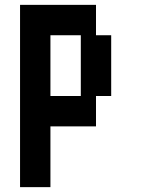

<svg xmlns="http://www.w3.org/2000/svg" viewBox="-20 -770 602 790"><path d="M437.5 -625V-375H375V-250H187.5V0H62.5V-750H375V-625ZM312.5 -625H187.5V-375H312.5Z"/></svg>

Font: Amiga Topaz Unicode Rus
Style: Regular
Weight: 400
Designer: dMG of Trueschool and Divine Stylers
Foundry: dMG of Trueschool and Divine Stylers
Version: Version 1.1